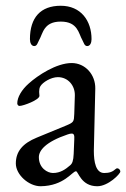

<svg xmlns="http://www.w3.org/2000/svg" viewBox="-20 -633 439 667"><path d="M116 -494C129 -516 131 -558 191 -558C251 -558 253 -516 266 -494C271 -485 273 -473 283 -473C293 -473 298 -484 298 -497C298 -561 261 -613 191 -613C121 -613 84 -572 84 -497C84 -484 89 -473 99 -473C109 -473 111 -485 116 -494ZM342 -32C313 -32 306 -70 306 -109L311 -325C312 -374 276 -414 229 -414C176 -414 111 -371 80 -343C55 -321 40 -295 40 -274C40 -271 42 -265 48 -265C61 -265 117 -286 117 -300C117 -305 116 -309 116 -314C116 -321 117 -328 120 -333C128 -347 157 -365 181 -365C217 -365 241 -335 240 -301L238 -237C237 -210 236 -208 210 -197L108 -155C59 -135 35 -107 35 -65C35 -26 80 14 121 14C203 13 231 -38 244 -38C252 -38 261 14 318 14C356 14 398 -29 398 -37C398 -45 388 -52 382 -46C371 -36 360 -32 342 -32ZM115 -87C115 -110 138 -140 215 -166C220 -168 226 -169 229 -169C237 -169 239 -163 238 -148L236 -99C235 -74 231 -65 224 -59C208 -45 190 -32 164 -32C145 -32 115 -49 115 -87Z"/></svg>

Font: EB Garamond 12
Style: Regular
Weight: 400
Version: Version 0.016+